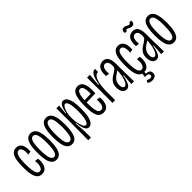

<svg xmlns="http://www.w3.org/2000/svg" viewBox="120 -1658 2829 2829"><g transform="rotate(-45 1534.5 -243.0)"><path d="M163 10Q127 10 101.5 -7Q76 -24 60.5 -58Q45 -92 38.5 -142.5Q32 -193 32 -259Q32 -329 38.5 -381Q45 -433 60.5 -468Q76 -503 101.5 -520.5Q127 -538 163 -538Q207 -538 233 -513Q259 -488 269 -445Q279 -402 273 -347L220 -338Q224 -380 219.5 -413Q215 -446 201 -465Q187 -484 163 -484Q142 -484 128 -469.5Q114 -455 105.5 -427Q97 -399 93 -358Q89 -317 89 -264Q89 -193 96 -143.5Q103 -94 119.5 -68.5Q136 -43 162 -43Q187 -43 202.5 -63Q218 -83 223.5 -118.5Q229 -154 222 -201L277 -195Q284 -153 279.5 -116Q275 -79 261 -50.5Q247 -22 222.5 -6Q198 10 163 10Z M462 11Q416 11 387 -19.5Q358 -50 345 -111.5Q332 -173 332 -262Q332 -354 345.5 -415.5Q359 -477 387.5 -507.5Q416 -538 462 -538Q508 -538 537 -508Q566 -478 579.5 -417Q593 -356 593 -263Q593 -173 579.5 -112Q566 -51 537.5 -20Q509 11 462 11ZM463 -44Q488 -44 504 -67.5Q520 -91 528 -141.5Q536 -192 536 -272Q536 -350 528 -396Q520 -442 504 -463Q488 -484 463 -484Q439 -484 422.5 -463Q406 -442 397.5 -395Q389 -348 389 -270Q389 -151 407.5 -97.5Q426 -44 463 -44Z M786 11Q740 11 711 -19.5Q682 -50 669 -111.5Q656 -173 656 -262Q656 -354 669.5 -415.5Q683 -477 711.5 -507.5Q740 -538 786 -538Q832 -538 861 -508Q890 -478 903.5 -417Q917 -356 917 -263Q917 -173 903.5 -112Q890 -51 861.5 -20Q833 11 786 11ZM787 -44Q812 -44 828 -67.5Q844 -91 852 -141.5Q860 -192 860 -272Q860 -350 852 -396Q844 -442 828 -463Q812 -484 787 -484Q763 -484 746.5 -463Q730 -442 721.5 -395Q713 -348 713 -270Q713 -151 731.5 -97.5Q750 -44 787 -44Z M993 136 995 -268 993 -528H1051L1036 -375H1046Q1054 -431 1066.5 -466.5Q1079 -502 1098 -520Q1117 -538 1142 -538Q1176 -538 1199.5 -508.5Q1223 -479 1236 -419Q1249 -359 1249 -267Q1249 -173 1235.5 -111.5Q1222 -50 1197 -19.5Q1172 11 1139 11Q1112 11 1094 -8Q1076 -27 1064.5 -66Q1053 -105 1046 -167H1035Q1041 -112 1044 -73Q1047 -34 1048 -8Q1049 18 1049 35V136ZM1127 -44Q1145 -44 1159.5 -67Q1174 -90 1183 -140.5Q1192 -191 1192 -272Q1192 -342 1184.5 -389Q1177 -436 1163.5 -460Q1150 -484 1131 -484Q1115 -484 1101 -466Q1087 -448 1075.5 -418Q1064 -388 1057.5 -351.5Q1051 -315 1051 -278V-258Q1051 -236 1054 -208Q1057 -180 1063.5 -151Q1070 -122 1079 -98Q1088 -74 1100 -59Q1112 -44 1127 -44Z M1444 10Q1406 10 1380.5 -6.5Q1355 -23 1340.5 -56Q1326 -89 1319.5 -136Q1313 -183 1313 -245Q1313 -305 1317.5 -358Q1322 -411 1335.5 -451.5Q1349 -492 1375 -515Q1401 -538 1443 -538Q1483 -538 1507 -517Q1531 -496 1542.5 -460.5Q1554 -425 1556.5 -378Q1559 -331 1556 -278L1352 -273V-318L1523 -322L1501 -287Q1505 -347 1501 -391Q1497 -435 1483.5 -459.5Q1470 -484 1443 -484Q1414 -484 1398 -454.5Q1382 -425 1376 -374Q1370 -323 1370 -258Q1370 -144 1386 -93.5Q1402 -43 1443 -43Q1461 -43 1474 -52.5Q1487 -62 1495 -81Q1503 -100 1505.5 -129Q1508 -158 1505 -196L1560 -190Q1564 -146 1559.5 -109Q1555 -72 1541 -45.5Q1527 -19 1503 -4.5Q1479 10 1444 10Z M1635 0V-273L1633 -528H1692L1675 -334H1687Q1696 -401 1712 -445.5Q1728 -490 1749.5 -512.5Q1771 -535 1797 -535Q1800 -535 1803 -535Q1806 -535 1808 -534L1806 -471Q1804 -472 1803 -472Q1802 -472 1801 -472Q1770 -472 1746 -441.5Q1722 -411 1708 -352Q1694 -293 1691 -207V0Z M1924 10Q1899 10 1878 -4.5Q1857 -19 1845 -48Q1833 -77 1833 -119Q1833 -154 1841.5 -179.5Q1850 -205 1865.5 -224.5Q1881 -244 1902 -260.5Q1923 -277 1950 -292Q1979 -311 1995 -323Q2011 -335 2017.5 -349Q2024 -363 2024 -386Q2024 -435 2008.5 -460Q1993 -485 1964 -485Q1940 -485 1924.5 -467.5Q1909 -450 1904 -418Q1899 -386 1903 -339L1848 -347Q1844 -393 1850 -428.5Q1856 -464 1871.5 -488.5Q1887 -513 1911 -525.5Q1935 -538 1968 -538Q2006 -538 2030.5 -518.5Q2055 -499 2067 -461.5Q2079 -424 2079 -368V-241Q2080 -204 2080.5 -163Q2081 -122 2082.5 -80.5Q2084 -39 2084 0H2028Q2031 -43 2033.5 -87.5Q2036 -132 2039 -175H2031Q2021 -111 2006 -69.5Q1991 -28 1970.5 -9Q1950 10 1924 10ZM1933 -42Q1951 -42 1966 -61Q1981 -80 1993 -111Q2005 -142 2012.5 -179Q2020 -216 2023 -252V-304L2055 -324Q2048 -308 2033.5 -295.5Q2019 -283 2000 -271.5Q1981 -260 1962 -246.5Q1943 -233 1927 -215.5Q1911 -198 1900.5 -173.5Q1890 -149 1890 -115Q1890 -76 1903 -59Q1916 -42 1933 -42Z M2286 10Q2250 10 2224.5 -7Q2199 -24 2183.5 -58Q2168 -92 2161.5 -142.5Q2155 -193 2155 -259Q2155 -329 2161.5 -381Q2168 -433 2183.5 -468Q2199 -503 2224.5 -520.5Q2250 -538 2286 -538Q2330 -538 2356 -513Q2382 -488 2392 -445Q2402 -402 2396 -347L2343 -338Q2347 -380 2342.5 -413Q2338 -446 2324 -465Q2310 -484 2286 -484Q2265 -484 2251 -469.5Q2237 -455 2228.5 -427Q2220 -399 2216 -358Q2212 -317 2212 -264Q2212 -193 2219 -143.5Q2226 -94 2242.5 -68.5Q2259 -43 2285 -43Q2310 -43 2325.5 -63Q2341 -83 2346.5 -118.5Q2352 -154 2345 -201L2400 -195Q2407 -153 2402.5 -116Q2398 -79 2384 -50.5Q2370 -22 2345.5 -6Q2321 10 2286 10ZM2207 156 2231 118Q2241 127 2256.5 132.5Q2272 138 2287 138.5Q2302 139 2312 131.5Q2322 124 2322 108Q2322 98 2318 90Q2314 82 2304.5 76.5Q2295 71 2280 69Q2265 67 2242 70L2253 -9H2292L2287 45Q2306 43 2325.5 48.5Q2345 54 2358 69Q2371 84 2371 111Q2371 142 2353.5 159.5Q2336 177 2309.5 181.5Q2283 186 2255 179Q2227 172 2207 156Z M2547 10Q2522 10 2501 -4.5Q2480 -19 2468 -48Q2456 -77 2456 -119Q2456 -154 2464.5 -179.5Q2473 -205 2488.5 -224.5Q2504 -244 2525 -260.5Q2546 -277 2573 -292Q2602 -311 2618 -323Q2634 -335 2640.5 -349Q2647 -363 2647 -386Q2647 -435 2631.5 -460Q2616 -485 2587 -485Q2563 -485 2547.5 -467.5Q2532 -450 2527 -418Q2522 -386 2526 -339L2471 -347Q2467 -393 2473 -428.5Q2479 -464 2494.5 -488.5Q2510 -513 2534 -525.5Q2558 -538 2591 -538Q2629 -538 2653.5 -518.5Q2678 -499 2690 -461.5Q2702 -424 2702 -368V-241Q2703 -204 2703.5 -163Q2704 -122 2705.5 -80.5Q2707 -39 2707 0H2651Q2654 -43 2656.5 -87.5Q2659 -132 2662 -175H2654Q2644 -111 2629 -69.5Q2614 -28 2593.5 -9Q2573 10 2547 10ZM2556 -42Q2574 -42 2589 -61Q2604 -80 2616 -111Q2628 -142 2635.5 -179Q2643 -216 2646 -252V-304L2678 -324Q2671 -308 2656.5 -295.5Q2642 -283 2623 -271.5Q2604 -260 2585 -246.5Q2566 -233 2550 -215.5Q2534 -198 2523.5 -173.5Q2513 -149 2513 -115Q2513 -76 2526 -59Q2539 -42 2556 -42ZM2636 -592Q2621 -592 2609.5 -596Q2598 -600 2588.5 -605.5Q2579 -611 2570 -615.5Q2561 -620 2552 -620Q2543 -620 2538 -614Q2533 -608 2533 -598H2494Q2487 -617 2490.5 -633Q2494 -649 2507 -659Q2520 -669 2540 -669Q2554 -669 2565.5 -664.5Q2577 -660 2587 -654.5Q2597 -649 2606.5 -644.5Q2616 -640 2627 -640Q2636 -640 2641.5 -645.5Q2647 -651 2647 -663H2686Q2689 -643 2685.5 -627Q2682 -611 2670 -601.5Q2658 -592 2636 -592Z M2907 11Q2861 11 2832 -19.5Q2803 -50 2790 -111.5Q2777 -173 2777 -262Q2777 -354 2790.5 -415.5Q2804 -477 2832.5 -507.5Q2861 -538 2907 -538Q2953 -538 2982 -508Q3011 -478 3024.5 -417Q3038 -356 3038 -263Q3038 -173 3024.5 -112Q3011 -51 2982.5 -20Q2954 11 2907 11ZM2908 -44Q2933 -44 2949 -67.5Q2965 -91 2973 -141.5Q2981 -192 2981 -272Q2981 -350 2973 -396Q2965 -442 2949 -463Q2933 -484 2908 -484Q2884 -484 2867.5 -463Q2851 -442 2842.5 -395Q2834 -348 2834 -270Q2834 -151 2852.5 -97.5Q2871 -44 2908 -44Z"/></g></svg>

Font: Bricolage Grotesque 72pt Condensed ExtraLight
Style: Regular
Weight: 250
Width: 3
Designer: Mathieu Triay
Foundry: Atelier Triay
Version: Version 1.001;gftools[0.9.33.dev8+g029e19f]